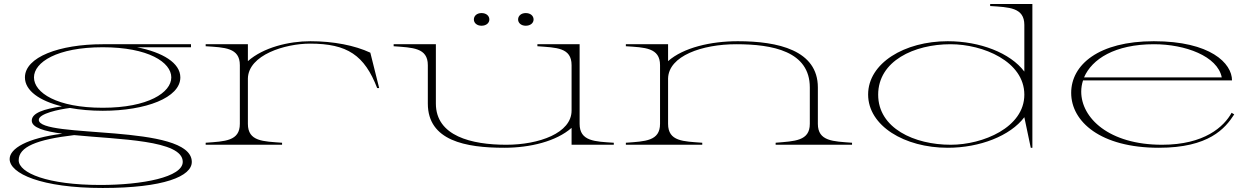

<svg xmlns="http://www.w3.org/2000/svg" viewBox="-20 -720 6208 955"><path d="M491 -169C705 -169 877 -234 877 -335C877 -407 789 -460 661 -485H930V-500H495H491C275 -500 104 -436 104 -335C104 -269 177 -218 288 -191C198 -178 138 -158 138 -120C138 -85 201 -67 290 -55C114 -33 28 19 28 71C28 143 185 215 491 215C794 215 936 157 934 84C930 -107 173 -29 173 -124C173 -155 273 -176 328 -183C377 -174 433 -169 491 -169ZM491 -184C263 -184 149 -259 149 -335C149 -410 263 -485 491 -485C718 -485 832 -410 832 -335C832 -260 717 -184 491 -184ZM73 77C73 11 161 -26 349 -48C571 -26 889 -24 889 85C889 161 689 200 479 200C216 200 73 140 73 77Z M1213 -104V-330C1216 -447 1398 -503 1522 -503C1708 -503 1793 -445 1856 -282H1866L1822 -458C1745 -494 1639 -515 1524 -515C1416 -515 1290 -484 1213 -416V-500H1003V-490C1097 -484 1173 -483 1173 -396V-104C1173 -18 1099 -17 1003 -10V0H1383V-10C1289 -17 1213 -16 1213 -104Z M2488 15C2617 15 2747 -17 2823 -84V0H3033V-10C2939 -16 2863 -17 2863 -104V-500H2653V-490C2747 -483 2823 -484 2823 -396V-170C2823 -58 2661 0 2498 0C2326 0 2148 -43 2148 -205V-500H1938V-490C2032 -483 2108 -483 2108 -396V-205C2108 -20 2296 15 2488 15ZM2375 -592C2399 -592 2414 -606 2414 -623C2414 -641 2399 -655 2375 -655C2352 -655 2337 -641 2337 -623C2337 -606 2352 -592 2375 -592ZM2595 -592C2619 -592 2634 -606 2634 -623C2634 -641 2619 -655 2595 -655C2572 -655 2557 -641 2557 -623C2557 -606 2572 -592 2595 -592Z M4048 -104V-285C4048 -470 3850 -515 3650 -515C3515 -515 3379 -483 3303 -416V-500H3093V-490C3187 -484 3263 -483 3263 -396V-104C3263 -18 3189 -17 3093 -10V0H3473V-10C3379 -17 3303 -16 3303 -104V-330C3306 -442 3472 -500 3642 -500C3823 -500 4008 -465 4008 -285V-104C4008 -18 3932 -18 3838 -10V0H4218V-10C4124 -17 4048 -17 4048 -104Z M4694 15C4853 15 5005 -44 5075 -137L5107 15H5115V-700H4905V-690C4999 -684 5075 -683 5075 -596V-364C5005 -457 4854 -515 4694 -515C4479 -515 4298 -406 4298 -250C4298 -94 4479 15 4694 15ZM4709 0C4528 0 4348 -82 4348 -249C4348 -417 4527 -500 4708 -500C4869 -500 5075 -415 5075 -249C5075 -86 4869 0 4709 0Z M5744 15C5993 15 6074 -81 6119 -151L6106 -159C6068 -90 5971 0 5760 0C5495 0 5358 -134 5358 -264C5358 -283 5361 -302 5367 -320H6108C6108 -405 6001 -515 5719 -515C5445 -515 5308 -398 5308 -258C5308 -115 5454 15 5744 15ZM5372 -335C5411 -426 5525 -500 5720 -500C5875 -500 6036 -441 6057 -335Z"/></svg>

Font: Sprat Extended Thin
Style: Regular
Weight: 100
Width: 9
Designer: Ethan Nakache
Foundry: Collletttivo
Version: Version 2.000;Glyphs 3.2 (3217)